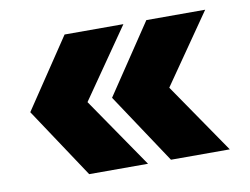

<svg xmlns="http://www.w3.org/2000/svg" viewBox="-56 -568 761 585"><g transform="rotate(-10 325.0 -276.0)"><path d="M176 -60 32 -277 176 -492H358L209 -277L358 -60ZM429 -60 285 -277 429 -492H611L462 -277L611 -60Z"/></g></svg>

Font: Azeret Mono Thin ExtraBold
Style: Regular
Weight: 800
Version: Version 1.002